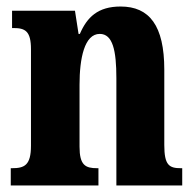

<svg xmlns="http://www.w3.org/2000/svg" viewBox="-20 -569 600 589"><path d="M13 0H282V-53H278C242 -53 224 -62 224 -119V-309C224 -390 239 -465 286 -465C326 -465 337 -414 337 -329V0H539V-53H535C499 -53 484 -62 484 -124V-355C484 -491 438 -549 350 -549C280 -549 247 -516 225 -465H221L210 -536H17V-483H21C57 -483 75 -474 75 -418V-122C75 -62 55 -53 17 -53H13Z"/></svg>

Font: Noto Serif Sinhala ExtraCondensed ExtraBold
Style: Regular
Weight: 800
Width: 2
Designer: Jelle Bosma - Monotype Design Team
Foundry: Monotype Imaging Inc.
Version: Version 2.007